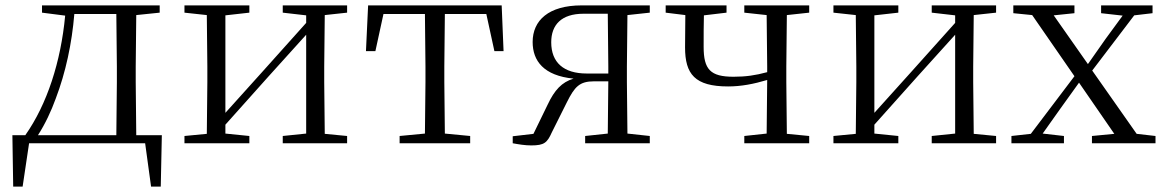

<svg xmlns="http://www.w3.org/2000/svg" viewBox="-20 -532 4321 713"><path d="M136 -485 222 -474C206 -303 155 -145 74 -30H26L29 161H64L88 0H519L541 161H577L581 -30H486L484 -227V-285L486 -476L573 -485V-512H136ZM412 -30H121C148 -72 170 -119 187 -166C224 -263 247 -371 256 -480H412L414 -285V-227Z M1030 -485 1117 -475V-447L953 -264L817 -113V-475L906 -485V-512H665V-485L748 -476L750 -285V-227L748 -35L665 -27V0H906V-27L817 -36V-69L977 -248L1117 -403V-36L1030 -27V0H1269V-27L1186 -35L1184 -227V-285L1186 -476L1269 -485V-512H1030Z M1557 0H1726V-27L1632 -36L1630 -227V-285L1632 -480H1786L1816 -342H1850L1843 -512H1347L1339 -342H1374L1404 -480H1558L1560 -285V-227L1558 -36L1464 -27V0Z M2153 0H2393V-27L2310 -36L2308 -227V-285L2310 -476L2393 -485V-512H2140C2017 -512 1958 -456 1958 -376C1958 -306 1999 -251 2110 -240C2066 -227 2039 -197 2014 -144L1961 -35L1884 -26V0C1906 4 1929 8 1953 8C2001 8 2012 -2 2029 -40L2085 -152C2114 -210 2132 -230 2186 -230H2239L2237 -36L2153 -27ZM2239 -259H2159C2073 -259 2027 -300 2027 -375C2027 -440 2065 -481 2147 -481H2237L2239 -285Z M2744 -485 2827 -476 2829 -285V-264C2785 -252 2749 -247 2704 -247C2618 -247 2593 -274 2593 -358C2593 -402 2593 -438 2594 -475L2678 -485V-512H2452V-485L2525 -476L2524 -356C2524 -257 2560 -211 2684 -211C2732 -211 2779 -220 2829 -235L2827 -36L2744 -27V0H2985V-27L2902 -35L2900 -227V-285L2902 -476L2985 -485V-512H2744Z M3440 -485 3527 -475V-447L3363 -264L3227 -113V-475L3316 -485V-512H3075V-485L3158 -476L3160 -285V-227L3158 -35L3075 -27V0H3316V-27L3227 -36V-69L3387 -248L3527 -403V-36L3440 -27V0H3679V-27L3596 -35L3594 -227V-285L3596 -476L3679 -485V-512H3440Z M4069 -483 4149 -474 4086 -388 4020 -294 3893 -475 3970 -483V-512H3743V-483L3813 -476L3970 -249L3808 -35L3736 -27V0H3931V-27L3852 -36L3918 -129L3987 -225L4118 -35L4035 -27V0H4271V-27L4201 -35L4036 -270L4192 -475L4260 -483V-512H4069Z"/></svg>

Font: Noto Serif JP Light
Style: Regular
Weight: 300
Designer: Ryoko NISHIZUKA 西塚涼子 (kana & ideographs); Frank Grießhammer (Latin, Greek & Cyrillic); Wenlong ZHANG 张文龙 (bopomofo); San
Foundry: Adobe
Version: Version 2.001;hotconv 1.1.0;makeotfexe 2.6.0